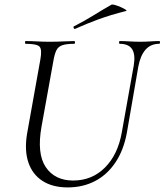

<svg xmlns="http://www.w3.org/2000/svg" viewBox="-20 -804 718 837"><path d="M563 -518Q571 -566 556 -589.5Q541 -613 502 -613Q499 -613 499 -619Q499 -625 502 -625Q523 -625 544.5 -623.5Q566 -622 592 -622Q614 -622 635.5 -623.5Q657 -625 674 -625Q678 -625 677.5 -619Q677 -613 674 -613Q637 -613 614.5 -587.5Q592 -562 583 -514L533 -225Q519 -149 483 -95.5Q447 -42 394 -14.5Q341 13 275 13Q209 13 165 -15.5Q121 -44 103.5 -96.5Q86 -149 98 -221L156 -545Q164 -589 152 -601Q140 -613 92 -613Q89 -613 89 -619Q89 -625 92 -625Q114 -625 141 -623.5Q168 -622 197 -622Q229 -622 256 -623.5Q283 -625 303 -625Q307 -625 307 -619Q307 -613 303 -613Q270 -613 252 -607Q234 -601 226 -585Q218 -569 213 -540L161 -252Q140 -134 179.5 -75.5Q219 -17 299 -17Q381 -17 437.5 -73.5Q494 -130 511 -227ZM307 -678Q303 -677 301 -682.5Q299 -688 302 -689Q349 -713 387.5 -737Q426 -761 465 -783Q468 -786 480.5 -782.5Q493 -779 506.5 -773Q520 -767 527.5 -762Q535 -757 529 -756Q462 -739 410 -720Q358 -701 307 -678Z"/></svg>

Font: Cormorant
Style: Italic
Weight: 400
Italic angle: -10°
Designer: Christian Thalmann (Catharsis Fonts)
Foundry: Catharsis Fonts
Version: Version 4.000